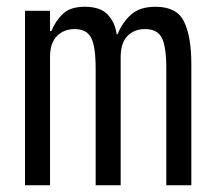

<svg xmlns="http://www.w3.org/2000/svg" viewBox="-20 -548 640 568"><path d="M54 0V-516H128V-456H132Q144 -486 166 -507Q188 -528 231 -528Q276 -528 298 -505.5Q320 -483 325 -447H328Q342 -482 368 -505Q394 -528 440 -528Q503 -528 524.5 -484Q546 -440 546 -358V0H472V-345Q472 -411 458.5 -436.5Q445 -462 409 -462Q377 -462 357 -441.5Q337 -421 337 -379V0H263V-345Q263 -411 249.5 -436.5Q236 -462 201 -462Q169 -462 148.5 -441.5Q128 -421 128 -379V0Z"/></svg>

Font: IBM Plex Mono
Style: Regular
Weight: 400
Monospace: yes
Designer: Mike Abbink, Paul van der Laan, Pieter van Rosmalen
Foundry: Bold Monday
Version: Version 2.3